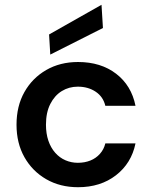

<svg xmlns="http://www.w3.org/2000/svg" viewBox="-20 -770 635 802"><path d="M306 12Q231 12 173 -21.5Q115 -55 82 -113.5Q49 -172 49 -249Q49 -327 82 -385.5Q115 -444 173 -477.5Q231 -511 306 -511Q401 -511 465 -462Q529 -413 546 -328H420Q411 -366 379.5 -387Q348 -408 305 -408Q268 -408 238 -389.5Q208 -371 190 -335.5Q172 -300 172 -249Q172 -212 182 -182.5Q192 -153 210.5 -132Q229 -111 253.5 -100.5Q278 -90 305 -90Q334 -90 357.5 -99.5Q381 -109 397.5 -127.5Q414 -146 420 -171H546Q529 -88 464.5 -38Q400 12 306 12ZM190 -542 185 -626 404 -750 410 -653Z"/></svg>

Font: DM Sans 20pt SemiBold
Style: Regular
Weight: 600
Version: Version 4.004;gftools[0.9.30]